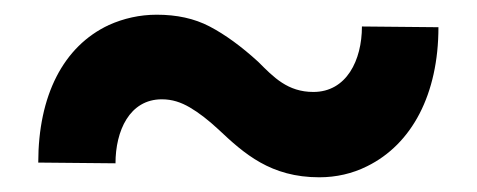

<svg xmlns="http://www.w3.org/2000/svg" viewBox="-20 -424 648 261"><path d="M32 -203 137 -202C137 -246 156 -289 200 -289C214 -289 226 -285 238 -278C250 -271 263 -261 277 -248C312 -215 348 -183 414 -183C437 -183 459 -188 479 -198C540 -228 576 -296 576 -387L472 -388C472 -342 451 -299 406 -299C371 -299 352 -319 331 -340C308 -361 286 -377 265 -388C244 -399 220 -404 193 -404C170 -404 148 -399 128 -390C66 -361 32 -294 32 -203Z"/></svg>

Font: Asimov Pro
Style: Bd
Weight: 700
Designer: Google
Version: Version 2.000980; 2014